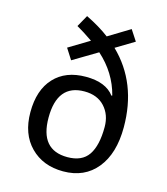

<svg xmlns="http://www.w3.org/2000/svg" viewBox="-115 -856 830 955"><g transform="rotate(15 300.0 -378.5)"><path d="M434.1 -416 438 -418Q409.7 -528.3 319.8 -608.9L194.8 -534.2L159.2 -589.8L265.1 -653.8Q214.4 -688.5 181.2 -707L214.8 -767.1Q284.7 -732.9 335 -694.8L445.8 -762.2L481.9 -707L387.2 -649.9Q534.2 -507.8 534.2 -279.8Q534.2 -144.5 471.4 -67.4Q408.7 9.8 298.8 9.8Q194.8 9.8 130.4 -55.4Q65.9 -120.6 65.9 -232.9Q65.9 -347.2 124.8 -410.6Q183.6 -474.1 288.1 -474.1Q391.1 -474.1 434.1 -416ZM299.8 -401.9Q160.2 -401.9 160.2 -230Q160.2 -64 300.8 -64Q376 -64 408.9 -112.5Q441.9 -161.1 441.9 -256.8Q441.9 -319.8 404.1 -360.8Q366.2 -401.9 299.8 -401.9Z"/></g></svg>

Font: TypoPRO Noto Mono
Style: Regular
Weight: 400
Designer: Monotype Design Team
Foundry: Monotype Imaging Inc.
Version: Version 1.00